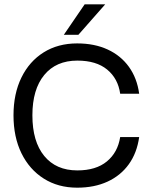

<svg xmlns="http://www.w3.org/2000/svg" viewBox="-20 -861 706 889"><path d="M467.2 -841H372L275.6 -700H343ZM42.5 -327Q42.5 -226.5 79.4 -151.2Q116.4 -76 182.8 -34Q249.2 8 337.4 8Q416.9 8 477.8 -20Q538.7 -48 576.5 -100.6Q614.2 -153.1 624.4 -226.5H536.5Q525.3 -155.2 474.9 -113.6Q424.6 -72 338 -72Q239.7 -72 184.9 -138.8Q130 -205.6 130 -327Q130 -447.3 184.9 -513.8Q239.7 -580.4 338 -580.4Q425.8 -580.4 476.1 -538.9Q526.5 -497.5 536.5 -427H624.4Q614.6 -499 577.1 -551.3Q539.5 -603.6 478.5 -631.8Q417.5 -660 337.4 -660Q248.6 -660 182.2 -618.5Q115.9 -577 79.2 -502Q42.5 -427 42.5 -327Z"/></svg>

Font: Overused Grotesk Light
Style: Regular
Weight: 300
Designer: RandomMaerks
Version: Version 0.005